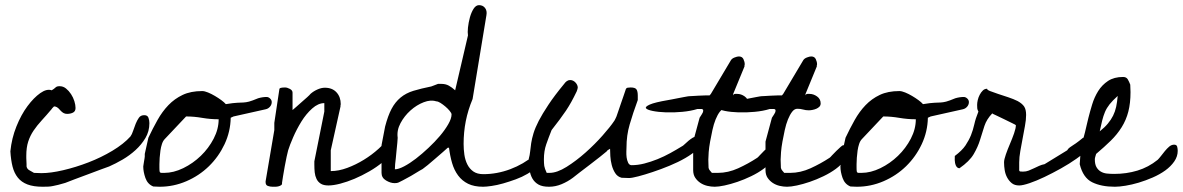

<svg xmlns="http://www.w3.org/2000/svg" viewBox="-20 -710 4504 731"><path d="M19.5 -133.8Q24.4 -183.6 42.5 -228.5Q60.5 -273.4 84.5 -305.7Q108.4 -337.9 133.3 -355.5Q158.2 -373 176.8 -366.2Q181.6 -369.1 185.1 -371.6Q188.5 -374 190.9 -376.5Q193.4 -378.9 196.8 -380.4Q200.2 -381.8 207 -381.8Q220.7 -381.8 231.4 -373Q242.2 -364.3 250.5 -351.6Q258.8 -338.9 263.2 -324.7Q267.6 -310.5 267.6 -298.8Q267.6 -286.1 257.8 -281.2Q248 -276.4 235.4 -276.4Q227.5 -276.4 221.7 -279.8Q215.8 -283.2 211.4 -288.1Q207 -293 202.1 -297.9Q197.3 -302.7 189.5 -304.7H188.5H185.5Q184.6 -303.7 181.2 -300.3Q177.7 -296.9 176.8 -294.9Q156.2 -270.5 138.7 -251.5Q121.1 -232.4 107.9 -212.9Q94.7 -193.4 87.4 -170.9Q80.1 -148.4 80.1 -117.2Q80.1 -114.3 80.1 -108.4Q80.1 -102.5 80.6 -96.7Q81.1 -90.8 81.1 -85Q81.1 -79.1 81.1 -76.2Q83 -66.4 92.3 -61.5Q101.6 -56.6 109.4 -51.8Q112.3 -51.8 124 -51.3Q135.7 -50.8 137.7 -50.8Q172.9 -50.8 220.7 -62Q268.6 -73.2 316.9 -91.8Q365.2 -110.4 408.2 -136.2Q451.2 -162.1 476.6 -190.4Q482.4 -198.2 486.8 -211.9Q491.2 -225.6 496.6 -238.8Q502 -252 508.8 -261.7Q515.6 -271.5 529.3 -271.5Q542 -271.5 545.4 -261.2Q548.8 -251 548.8 -241.2Q548.8 -210 533.7 -184.6Q518.6 -159.2 496.1 -138.7Q473.6 -118.2 446.8 -102.5Q419.9 -86.9 395.5 -76.2Q388.7 -74.2 365.7 -65.4Q342.8 -56.6 316.4 -46.9Q290 -37.1 265.1 -27.8Q240.2 -18.6 228.5 -13.7Q212.9 -8.8 202.1 -6.3Q191.4 -3.9 182.6 -2Q173.8 0 164.6 0.5Q155.3 1 142.6 1Q107.4 1 84.5 -7.8Q61.5 -16.6 47.9 -33.7Q34.2 -50.8 27.8 -75.7Q21.5 -100.6 19.5 -133.8Z M525.4 -76.2Q525.4 -77.1 526.4 -83Q527.3 -88.9 528.3 -95.2Q529.3 -101.6 530.3 -106.9Q531.2 -112.3 531.2 -114.3V-118.2V-124L544.9 -185.5Q561.5 -220.7 579.6 -252.9Q597.7 -285.2 621.1 -309.6Q644.5 -334 675.3 -348.6Q706.1 -363.3 750 -363.3Q758.8 -363.3 772 -357.9Q785.2 -352.5 798.3 -344.7Q811.5 -336.9 822.8 -328.6Q834 -320.3 839.8 -313.5Q870.1 -318.4 883.8 -318.8Q897.5 -319.3 907.2 -319.8Q917 -320.3 928.2 -323.2Q939.5 -326.2 962.9 -335.9Q979.5 -340.8 995.1 -340.8Q1002 -340.8 1008.3 -335Q1014.6 -329.1 1014.6 -321.3Q1014.6 -311.5 1007.8 -303.7Q1001 -295.9 991.2 -293.9L869.1 -266.6L858.4 -261.7Q857.4 -209 835 -161.1Q812.5 -113.3 775.4 -77.1Q738.3 -41 689.5 -20Q640.6 1 587.9 1Q584 1 575.2 0.5Q566.4 0 563.5 0Q542 -8.8 533.7 -32.2Q525.4 -55.7 525.4 -76.2ZM587.9 -56.6Q588.9 -51.8 595.7 -51.8Q602.5 -51.8 605.5 -51.8Q640.6 -51.8 677.7 -69.8Q714.8 -87.9 744.6 -116.7Q774.4 -145.5 793.5 -182.1Q812.5 -218.8 812.5 -255.9Q781.2 -255.9 750 -261.2Q718.8 -266.6 689.5 -266.6H688.5L607.4 -180.7Q600.6 -173.8 596.7 -162.1Q592.8 -150.4 590.8 -136.7Q588.9 -123 587.9 -109.4Q586.9 -95.7 586.9 -85Q586.9 -82 586.9 -71.3Q586.9 -60.5 587.9 -56.6Z M991.2 -19.5 1024.4 -214.8V-242.2L1043.9 -372.1Q1046.9 -376 1054.7 -376.5Q1062.5 -377 1065.4 -377Q1073.2 -377 1083.5 -371.6Q1093.8 -366.2 1093.8 -357.4V-291Q1097.7 -293.9 1107.4 -302.7Q1117.2 -311.5 1128.4 -321.3Q1139.6 -331.1 1149.4 -339.8Q1159.2 -348.6 1162.1 -352.5Q1172.9 -362.3 1188 -369.1Q1203.1 -376 1216.8 -376Q1245.1 -376 1261.2 -358.4Q1277.3 -340.8 1277.3 -313.5Q1277.3 -311.5 1276.9 -311Q1276.4 -310.5 1276.4 -308.6V-304.7L1239.3 -137.7V-58.6Q1269.5 -58.6 1302.2 -70.8Q1335 -83 1365.2 -101.6Q1395.5 -120.1 1421.9 -144Q1448.2 -168 1467.8 -190.4H1471.7Q1478.5 -190.4 1482.9 -186Q1487.3 -181.6 1487.3 -174.8Q1487.3 -153.3 1473.1 -132.3Q1459 -111.3 1437 -92.8Q1415 -74.2 1386.2 -57.6Q1357.4 -41 1329.6 -29.3Q1301.8 -17.6 1275.4 -10.7Q1249 -3.9 1230.5 -3.9Q1211.9 -3.9 1201.2 -10.7Q1190.4 -17.6 1185.1 -28.8Q1179.7 -40 1178.2 -53.7Q1176.8 -67.4 1176.8 -83V-95.7L1214.8 -285.2V-317.4Q1191.4 -317.4 1168.5 -296.9Q1145.5 -276.4 1127.4 -247.1Q1109.4 -217.8 1096.2 -187.5Q1083 -157.2 1077.1 -137.7Q1075.2 -130.9 1071.3 -113.3Q1067.4 -95.7 1064 -76.2Q1060.5 -56.6 1057.6 -39.1Q1054.7 -21.5 1053.7 -13.7Q1054.7 -7.8 1050.3 -4.9Q1045.9 -2 1040 -0.5Q1034.2 1 1027.8 1Q1021.5 1 1017.6 1Q1008.8 1 1000 -2Q991.2 -4.9 991.2 -16.6Z M1684.6 -147.5Q1679.7 -142.6 1666 -130.9Q1652.3 -119.1 1637.2 -106Q1622.1 -92.8 1608.4 -81.5Q1594.7 -70.3 1588.9 -66.4Q1586.9 -65.4 1577.6 -60.1Q1568.4 -54.7 1556.6 -47.4Q1544.9 -40 1532.7 -33.7Q1520.5 -27.3 1513.7 -23.4Q1502 -17.6 1497.1 -15.1Q1492.2 -12.7 1482.4 -12.7Q1466.8 -12.7 1449.7 -22.9Q1432.6 -33.2 1432.6 -51.8V-157.2L1446.3 -228.5Q1457 -269.5 1470.7 -295.4Q1484.4 -321.3 1504.9 -338.4Q1525.4 -355.5 1554.2 -364.3Q1583 -373 1622.1 -380.9Q1624 -381.8 1634.8 -385.7Q1645.5 -389.6 1647.5 -390.6H1661.1Q1676.8 -390.6 1689 -383.8Q1701.2 -377 1712.9 -366.2L1761.7 -575.2Q1759.8 -585.9 1761.7 -605Q1763.7 -624 1769 -643.6Q1774.4 -663.1 1783.2 -676.8Q1792 -690.4 1803.7 -690.4Q1818.4 -690.4 1826.7 -679.7Q1835 -668.9 1832 -652.3L1779.3 -333Q1761.7 -291 1753.4 -249Q1745.1 -207 1745.1 -162.1Q1745.1 -141.6 1748 -121.1Q1751 -100.6 1759.3 -84Q1767.6 -67.4 1782.2 -57.1Q1796.9 -46.9 1820.3 -46.9Q1872.1 -46.9 1922.9 -65.9Q1973.6 -85 2012.7 -118.2Q2014.6 -118.2 2015.6 -118.7Q2016.6 -119.1 2018.6 -119.1Q2026.4 -119.1 2032.2 -114.3Q2032.2 -112.3 2032.7 -108.4Q2033.2 -104.5 2033.2 -102.5Q2033.2 -86.9 2020.5 -73.2Q2007.8 -59.6 1987.8 -47.9Q1967.8 -36.1 1943.8 -27.3Q1919.9 -18.6 1896 -11.7Q1872.1 -4.9 1851.6 -2Q1831.1 1 1819.3 1Q1785.2 1 1762.2 -10.3Q1739.3 -21.5 1724.1 -42Q1709 -62.5 1701.2 -89.4Q1693.4 -116.2 1689.5 -147.5ZM1494.1 -185.5Q1494.1 -179.7 1492.7 -166Q1491.2 -152.3 1489.7 -136.2Q1488.3 -120.1 1486.8 -106Q1485.4 -91.8 1484.4 -85Q1484.4 -83 1483.9 -75.2Q1483.4 -67.4 1483.4 -65.4Q1497.1 -65.4 1518.6 -76.7Q1540 -87.9 1563.5 -106Q1586.9 -124 1611.3 -147Q1635.7 -169.9 1654.8 -192.4Q1673.8 -214.8 1686.5 -236.8Q1699.2 -258.8 1699.2 -274.4Q1699.2 -279.3 1691.9 -288.1Q1684.6 -296.9 1675.3 -304.7Q1666 -312.5 1656.7 -318.4Q1647.5 -324.2 1640.6 -324.2Q1620.1 -331.1 1593.3 -320.8Q1566.4 -310.5 1543 -289.6Q1519.5 -268.6 1504.9 -241.2Q1490.2 -213.9 1494.1 -185.5Z M1993.2 -105.5Q1997.1 -119.1 1998.5 -133.8Q2000 -148.4 2002.4 -165Q2004.9 -181.6 2011.2 -202.6Q2017.6 -223.6 2031.2 -250Q2044.9 -276.4 2067.9 -311Q2090.8 -345.7 2127.9 -390.6Q2131.8 -396.5 2137.7 -400.9Q2143.6 -405.3 2150.4 -405.3Q2162.1 -405.3 2170.9 -396Q2179.7 -386.7 2179.7 -376Q2179.7 -375 2178.2 -369.6Q2176.8 -364.3 2175.8 -362.3Q2165 -339.8 2155.3 -322.3Q2145.5 -304.7 2134.8 -288.6Q2124 -272.5 2110.8 -254.9Q2097.7 -237.3 2080.1 -214.8Q2068.4 -185.5 2059.6 -160.2Q2050.8 -134.8 2050.8 -103.5Q2050.8 -87.9 2052.2 -78.1Q2053.7 -68.4 2061.5 -51.8H2072.3Q2100.6 -51.8 2137.2 -74.7Q2173.8 -97.7 2209.5 -129.4Q2245.1 -161.1 2274.4 -194.3Q2303.7 -227.5 2317.4 -248Q2319.3 -250 2322.8 -257.3Q2326.2 -264.6 2327.1 -266.6Q2329.1 -272.5 2334 -286.6Q2338.9 -300.8 2344.2 -316.4Q2349.6 -332 2354.5 -346.2Q2359.4 -360.4 2361.3 -366.2Q2363.3 -375 2369.1 -376Q2375 -377 2380.9 -377Q2398.4 -377 2403.3 -369.6Q2408.2 -362.3 2408.2 -345.7V-329.1Q2398.4 -302.7 2391.1 -280.3Q2383.8 -257.8 2377.4 -236.3Q2371.1 -214.8 2368.2 -193.4Q2365.2 -171.9 2365.2 -146.5Q2365.2 -143.6 2364.7 -132.8Q2364.3 -122.1 2365.7 -110.8Q2367.2 -99.6 2371.6 -90.3Q2376 -81.1 2384.8 -81.1Q2408.2 -81.1 2433.1 -87.4Q2458 -93.8 2483.4 -104Q2508.8 -114.3 2531.7 -127Q2554.7 -139.6 2575.2 -152.3Q2580.1 -154.3 2586.9 -161.1Q2593.8 -168 2601.6 -174.3Q2609.4 -180.7 2617.2 -185.5Q2625 -190.4 2631.8 -190.4Q2651.4 -190.4 2651.4 -170.9Q2651.4 -156.2 2633.8 -140.1Q2616.2 -124 2589.4 -108.4Q2562.5 -92.8 2529.3 -79.1Q2496.1 -65.4 2465.3 -55.2Q2434.6 -44.9 2410.2 -38.6Q2385.7 -32.2 2375 -32.2Q2371.1 -32.2 2360.8 -32.7Q2350.6 -33.2 2346.7 -33.2Q2331.1 -37.1 2322.3 -50.8Q2313.5 -64.5 2309.1 -81.5Q2304.7 -98.6 2303.7 -115.7Q2302.7 -132.8 2302.7 -143.6Q2299.8 -141.6 2295.4 -139.2Q2291 -136.7 2290 -133.8Q2282.2 -127 2264.2 -112.8Q2246.1 -98.6 2225.1 -82.5Q2204.1 -66.4 2186 -52.7Q2168 -39.1 2161.1 -33.2Q2141.6 -18.6 2118.2 -8.8Q2094.7 1 2070.3 1Q2044.9 1 2030.3 -7.3Q2015.6 -15.6 2007.3 -29.8Q1999 -43.9 1996.1 -63.5Q1993.2 -83 1993.2 -105.5Z M2643.6 -261.7Q2645.5 -265.6 2651.4 -273.9Q2657.2 -282.2 2657.2 -288.1V-291Q2657.2 -292 2655.3 -293.5Q2653.3 -294.9 2652.3 -294.9H2634.8Q2609.4 -287.1 2577.6 -284.2Q2545.9 -281.2 2516.1 -282.2Q2486.3 -283.2 2464.8 -287.6Q2443.4 -292 2439.5 -297.9Q2435.5 -303.7 2454.1 -312Q2472.7 -320.3 2524.4 -329.1Q2527.3 -329.1 2537.6 -331.5Q2547.9 -334 2560.1 -335.9Q2572.3 -337.9 2583 -340.3Q2593.8 -342.8 2596.7 -342.8Q2600.6 -343.8 2613.3 -344.2Q2626 -344.7 2639.2 -345.7Q2652.3 -346.7 2664.6 -346.7Q2676.8 -346.7 2681.6 -346.7L2686.5 -352.5L2762.7 -480.5Q2766.6 -487.3 2776.9 -491.2Q2787.1 -495.1 2793 -495.1Q2805.7 -495.1 2810.5 -484.9Q2815.4 -474.6 2815.4 -464.8Q2815.4 -463.9 2814.9 -462.9Q2814.5 -461.9 2814.5 -460.9V-457L2771.5 -352.5V-346.7Q2773.4 -352.5 2778.8 -352.5Q2784.2 -352.5 2787.1 -352.5Q2801.8 -352.5 2815.4 -342.8Q2829.1 -333 2829.1 -316.4Q2829.1 -308.6 2824.2 -303.7Q2819.3 -298.8 2812.5 -295.9Q2805.7 -293 2797.9 -291.5Q2790 -290 2784.2 -290Q2772.5 -290 2762.2 -293Q2752 -295.9 2740.2 -295.9Q2729.5 -295.9 2720.7 -284.7Q2711.9 -273.4 2704.6 -255.4Q2697.3 -237.3 2692.4 -214.8Q2687.5 -192.4 2683.6 -170.9Q2679.7 -149.4 2678.2 -130.9Q2676.8 -112.3 2676.8 -102.5Q2676.8 -98.6 2677.2 -86.9Q2677.7 -75.2 2677.7 -71.3Q2678.7 -65.4 2682.6 -61Q2686.5 -56.6 2690.4 -51.8H2712.9Q2752 -51.8 2790.5 -69.3Q2829.1 -86.9 2863.3 -109.4Q2865.2 -110.4 2872.6 -118.7Q2879.9 -127 2888.7 -135.3Q2897.5 -143.6 2904.8 -150.4Q2912.1 -157.2 2915 -157.2Q2921.9 -157.2 2927.7 -150.4Q2933.6 -143.6 2933.6 -135.7Q2933.6 -117.2 2920.4 -99.6Q2907.2 -82 2886.7 -66.9Q2866.2 -51.8 2839.8 -39.1Q2813.5 -26.4 2787.6 -17.6Q2761.7 -8.8 2738.8 -3.9Q2715.8 1 2701.2 1Q2687.5 1 2672.9 -2.4Q2658.2 -5.9 2646.5 -13.7Q2634.8 -21.5 2627 -33.2Q2619.1 -44.9 2619.1 -62.5V-170.9Z M2918.9 -261.7Q2920.9 -265.6 2926.8 -273.9Q2932.6 -282.2 2932.6 -288.1V-291Q2932.6 -292 2930.7 -293.5Q2928.7 -294.9 2927.7 -294.9H2910.2Q2884.8 -287.1 2853 -284.2Q2821.3 -281.2 2791.5 -282.2Q2761.7 -283.2 2740.2 -287.6Q2718.8 -292 2714.8 -297.9Q2710.9 -303.7 2729.5 -312Q2748 -320.3 2799.8 -329.1Q2802.7 -329.1 2813 -331.5Q2823.2 -334 2835.4 -335.9Q2847.7 -337.9 2858.4 -340.3Q2869.1 -342.8 2872.1 -342.8Q2876 -343.8 2888.7 -344.2Q2901.4 -344.7 2914.6 -345.7Q2927.7 -346.7 2939.9 -346.7Q2952.1 -346.7 2957 -346.7L2961.9 -352.5L3038.1 -480.5Q3042 -487.3 3052.2 -491.2Q3062.5 -495.1 3068.4 -495.1Q3081.1 -495.1 3085.9 -484.9Q3090.8 -474.6 3090.8 -464.8Q3090.8 -463.9 3090.3 -462.9Q3089.8 -461.9 3089.8 -460.9V-457L3046.9 -352.5V-346.7Q3048.8 -352.5 3054.2 -352.5Q3059.6 -352.5 3062.5 -352.5Q3077.1 -352.5 3090.8 -342.8Q3104.5 -333 3104.5 -316.4Q3104.5 -308.6 3099.6 -303.7Q3094.7 -298.8 3087.9 -295.9Q3081.1 -293 3073.2 -291.5Q3065.4 -290 3059.6 -290Q3047.9 -290 3037.6 -293Q3027.3 -295.9 3015.6 -295.9Q3004.9 -295.9 2996.1 -284.7Q2987.3 -273.4 2980 -255.4Q2972.7 -237.3 2967.8 -214.8Q2962.9 -192.4 2959 -170.9Q2955.1 -149.4 2953.6 -130.9Q2952.1 -112.3 2952.1 -102.5Q2952.1 -98.6 2952.6 -86.9Q2953.1 -75.2 2953.1 -71.3Q2954.1 -65.4 2958 -61Q2961.9 -56.6 2965.8 -51.8H2988.3Q3027.3 -51.8 3065.9 -69.3Q3104.5 -86.9 3138.7 -109.4Q3140.6 -110.4 3147.9 -118.7Q3155.3 -127 3164.1 -135.3Q3172.9 -143.6 3180.2 -150.4Q3187.5 -157.2 3190.4 -157.2Q3197.3 -157.2 3203.1 -150.4Q3209 -143.6 3209 -135.7Q3209 -117.2 3195.8 -99.6Q3182.6 -82 3162.1 -66.9Q3141.6 -51.8 3115.2 -39.1Q3088.9 -26.4 3063 -17.6Q3037.1 -8.8 3014.2 -3.9Q2991.2 1 2976.6 1Q2962.9 1 2948.2 -2.4Q2933.6 -5.9 2921.9 -13.7Q2910.2 -21.5 2902.3 -33.2Q2894.5 -44.9 2894.5 -62.5V-170.9Z M3179.7 -76.2Q3179.7 -77.1 3180.7 -83Q3181.6 -88.9 3182.6 -95.2Q3183.6 -101.6 3184.6 -106.9Q3185.5 -112.3 3185.5 -114.3V-118.2V-124L3199.2 -185.5Q3215.8 -220.7 3233.9 -252.9Q3252 -285.2 3275.4 -309.6Q3298.8 -334 3329.6 -348.6Q3360.4 -363.3 3404.3 -363.3Q3413.1 -363.3 3426.3 -357.9Q3439.5 -352.5 3452.6 -344.7Q3465.8 -336.9 3477.1 -328.6Q3488.3 -320.3 3494.1 -313.5Q3524.4 -318.4 3538.1 -318.8Q3551.8 -319.3 3561.5 -319.8Q3571.3 -320.3 3582.5 -323.2Q3593.8 -326.2 3617.2 -335.9Q3633.8 -340.8 3649.4 -340.8Q3656.2 -340.8 3662.6 -335Q3668.9 -329.1 3668.9 -321.3Q3668.9 -311.5 3662.1 -303.7Q3655.3 -295.9 3645.5 -293.9L3523.4 -266.6L3512.7 -261.7Q3511.7 -209 3489.3 -161.1Q3466.8 -113.3 3429.7 -77.1Q3392.6 -41 3343.8 -20Q3294.9 1 3242.2 1Q3238.3 1 3229.5 0.5Q3220.7 0 3217.8 0Q3196.3 -8.8 3188 -32.2Q3179.7 -55.7 3179.7 -76.2ZM3242.2 -56.6Q3243.2 -51.8 3250 -51.8Q3256.8 -51.8 3259.8 -51.8Q3294.9 -51.8 3332 -69.8Q3369.1 -87.9 3398.9 -116.7Q3428.7 -145.5 3447.8 -182.1Q3466.8 -218.8 3466.8 -255.9Q3435.5 -255.9 3404.3 -261.2Q3373 -266.6 3343.8 -266.6H3342.8L3261.7 -180.7Q3254.9 -173.8 3251 -162.1Q3247.1 -150.4 3245.1 -136.7Q3243.2 -123 3242.2 -109.4Q3241.2 -95.7 3241.2 -85Q3241.2 -82 3241.2 -71.3Q3241.2 -60.5 3242.2 -56.6Z M3615.2 -116.2Q3642.6 -136.7 3655.8 -156.2Q3668.9 -175.8 3676.8 -195.3Q3684.6 -214.8 3689.5 -236.8Q3694.3 -258.8 3705.1 -285.2Q3701.2 -292 3700.7 -297.4Q3700.2 -302.7 3700.2 -310.5Q3700.2 -318.4 3702.6 -329.1Q3705.1 -339.8 3710 -349.1Q3714.8 -358.4 3721.7 -365.2Q3728.5 -372.1 3738.3 -372.1Q3737.3 -368.2 3749.5 -363.3Q3761.7 -358.4 3779.8 -352.5Q3797.9 -346.7 3818.4 -339.8Q3838.9 -333 3854.5 -325.2Q3872.1 -315.4 3879.4 -304.2Q3886.7 -293 3886.7 -272.5Q3886.7 -253.9 3882.3 -230.5Q3877.9 -207 3873.5 -183.1Q3869.1 -159.2 3864.7 -135.3Q3860.4 -111.3 3860.4 -91.8V-66.4Q3859.4 -57.6 3864.7 -57.1Q3870.1 -56.6 3875 -56.6Q3886.7 -56.6 3896.5 -60.5Q3906.2 -64.5 3916.5 -69.3Q3926.8 -74.2 3936.5 -78.6Q3946.3 -83 3957 -85L4043 -137.7Q4046.9 -144.5 4053.2 -148.9Q4059.6 -153.3 4065.4 -157.2Q4075.2 -163.1 4088.9 -173.8Q4095.7 -179.7 4103.5 -185.5H4132.8Q4135.7 -185.5 4136.7 -179.7Q4137.7 -173.8 4137.7 -170.9Q4137.7 -159.2 4121.1 -141.6Q4104.5 -124 4078.1 -105.5Q4051.8 -86.9 4019.5 -68.8Q3987.3 -50.8 3956.5 -36.1Q3925.8 -21.5 3899.9 -12.7Q3874 -3.9 3860.4 -3.9Q3842.8 -3.9 3832 -12.7Q3821.3 -21.5 3814.5 -34.2Q3807.6 -46.9 3805.2 -62Q3802.7 -77.1 3802.7 -91.8Q3802.7 -102.5 3809.6 -122.1Q3816.4 -141.6 3825.2 -162.1Q3834 -182.6 3840.8 -202.1Q3847.7 -221.7 3847.7 -233.4Q3847.7 -234.4 3833.5 -241.2Q3819.3 -248 3802.7 -256.3Q3786.1 -264.6 3772 -271Q3757.8 -277.3 3757.8 -278.3Q3736.3 -255.9 3728 -230.5Q3719.7 -205.1 3711.4 -177.7Q3703.1 -150.4 3687 -123Q3670.9 -95.7 3632.8 -69.3Q3631.8 -69.3 3628.4 -70.3Q3625 -71.3 3621.6 -75.7Q3618.2 -80.1 3616.2 -89.4Q3614.3 -98.6 3615.2 -116.2Z M4095.7 -152.3Q4097.7 -158.2 4102.1 -173.3Q4106.4 -188.5 4110.8 -206.1Q4115.2 -223.6 4118.7 -239.7Q4122.1 -255.9 4124 -261.7Q4129.9 -285.2 4138.2 -312.5Q4146.5 -339.8 4161.1 -363.3Q4175.8 -386.7 4198.7 -401.9Q4221.7 -417 4255.9 -417Q4268.6 -417 4273.9 -407.7Q4279.3 -398.4 4283.2 -387.7Q4283.2 -383.8 4283.7 -373.5Q4284.2 -363.3 4284.2 -359.4Q4284.2 -317.4 4275.9 -285.2Q4267.6 -252.9 4250.5 -225.6Q4233.4 -198.2 4209 -174.3Q4184.6 -150.4 4153.3 -124Q4152.3 -121.1 4150.4 -114.3Q4148.4 -107.4 4148.4 -104.5V-102.5Q4148.4 -85 4154.3 -74.2Q4160.2 -63.5 4170.4 -57.1Q4180.7 -50.8 4193.8 -49.3Q4207 -47.9 4222.7 -47.9Q4268.6 -47.9 4310.5 -60.5Q4352.5 -73.2 4387.7 -101.6Q4392.6 -106.4 4399.9 -115.7Q4407.2 -125 4415 -134.8Q4422.9 -144.5 4431.6 -151.9Q4440.4 -159.2 4450.2 -159.2Q4460 -159.2 4461.9 -151.4Q4463.9 -143.6 4463.9 -135.7Q4463.9 -114.3 4450.7 -95.2Q4437.5 -76.2 4416.5 -61Q4395.5 -45.9 4368.7 -34.2Q4341.8 -22.5 4315.4 -14.6Q4289.1 -6.8 4265.1 -2.9Q4241.2 1 4224.6 1Q4172.9 1 4138.2 -16.1Q4103.5 -33.2 4090.8 -85ZM4235.4 -344.7Q4215.8 -327.1 4204.6 -313Q4193.4 -298.8 4187 -283.7Q4180.7 -268.6 4176.3 -251Q4171.9 -233.4 4167 -210Q4185.5 -224.6 4197.8 -239.3Q4210 -253.9 4217.8 -269.5Q4225.6 -285.2 4229.5 -303.2Q4233.4 -321.3 4235.4 -344.7Z"/></svg>

Font: Cedarville Cursive
Style: Regular
Weight: 400
Designer: Kimberly Geswein
Foundry: Kimberly Geswein
Version: Version 1.001 2010